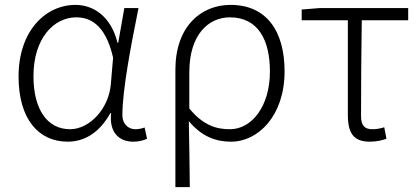

<svg xmlns="http://www.w3.org/2000/svg" viewBox="-20 -567 1719 786"><path d="M257 13C329 13 389 -27 432 -104H435C426 -26 467 13 525 13C551 13 569 7 582 1L572 -45C561 -41 547 -38 534 -38C505 -38 481 -60 481 -95C481 -200 517 -385 547 -534H489L464 -392H461C433 -505 358 -547 289 -547C166 -547 56 -440 56 -254C56 -78 139 13 257 13ZM267 -38C172 -38 117 -121 117 -255C117 -411 201 -496 292 -496C344 -496 411 -472 443 -331L434 -226C427 -123 347 -38 267 -38Z M698 199H757C756 96 755 32 753 -71C806 -8 863 13 926 13C1037 13 1145 -93 1145 -275C1145 -441 1070 -547 924 -547C802 -547 698 -458 698 -281ZM921 -38C868 -38 813 -52 755 -123V-271C755 -426 834 -496 921 -496C1037 -496 1085 -403 1085 -274C1085 -132 1011 -38 921 -38Z M1494 13C1521 13 1547 7 1562 1L1553 -46C1538 -41 1521 -38 1504 -38C1472 -38 1458 -54 1458 -92C1458 -219 1459 -350 1461 -484H1651V-534H1289L1215 -528V-484H1404V-98C1404 -22 1427 13 1494 13Z"/></svg>

Font: Noto Sans TC Light
Style: Regular
Weight: 300
Designer: Ryoko NISHIZUKA 西塚涼子 (kana, bopomofo & ideographs); Paul D. Hunt (Latin, Greek & Cyrillic); Sandoll Communications 산돌커뮤니
Foundry: Adobe
Version: Version 2.004;hotconv 1.0.118;makeotfexe 2.5.65603